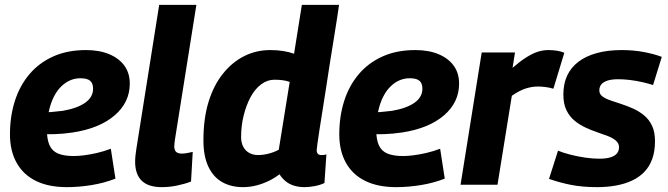

<svg xmlns="http://www.w3.org/2000/svg" viewBox="-20 -760 2748 790"><path d="M146 -299Q166 -297 190.5 -299Q215 -301 238 -304Q297 -314 330 -337Q363 -360 363 -395Q363 -417 351 -427.5Q339 -438 311 -438Q272 -438 240.5 -412Q209 -386 191.5 -338.5Q174 -291 173 -226Q173 -186 184 -162Q195 -138 219.5 -128Q244 -118 283 -118Q302 -118 326 -121Q350 -124 378.5 -130.5Q407 -137 436 -148L455 -25Q409 -7 357 1.5Q305 10 255 10Q180 10 128 -15.5Q76 -41 48.5 -90Q21 -139 21 -207Q21 -281 41 -344Q61 -407 100.5 -454Q140 -501 198.5 -527.5Q257 -554 334 -554Q389 -554 429.5 -537Q470 -520 492 -489.5Q514 -459 514 -416Q514 -339 452 -285.5Q390 -232 280 -215Q240 -209 204.5 -208Q169 -207 137 -209Z M635 -740H788L700 -187Q699 -179 698 -171.5Q697 -164 697 -157Q697 -149 700 -142Q703 -135 710 -131.5Q717 -128 727 -128Q738 -128 748.5 -130Q759 -132 773 -135L766 -13Q740 -3 708.5 3.5Q677 10 646 10Q590 10 563 -16.5Q536 -43 536 -95Q536 -107 537.5 -120.5Q539 -134 541 -147Z M1233 10Q1210 10 1190 4Q1170 -2 1155 -14.5Q1140 -27 1130 -43Q1111 -28 1086.5 -16Q1062 -4 1035 3Q1008 10 980 10Q931 10 894.5 -10.5Q858 -31 837.5 -74Q817 -117 817 -183Q817 -272 838 -340.5Q859 -409 897 -456.5Q935 -504 984.5 -529Q1034 -554 1092 -554Q1121 -554 1145.5 -550Q1170 -546 1190 -539L1222 -740H1375Q1372 -719 1366.5 -682.5Q1361 -646 1353.5 -600.5Q1346 -555 1338 -504.5Q1330 -454 1322.5 -404Q1315 -354 1307.5 -308Q1300 -262 1294.5 -226Q1289 -190 1286 -168Q1283 -146 1283 -143Q1283 -133 1287.5 -127.5Q1292 -122 1303 -122Q1308 -122 1313 -122.5Q1318 -123 1323 -125L1315 -7Q1299 1 1276 5.5Q1253 10 1233 10ZM1042 -122Q1063 -122 1086 -128Q1109 -134 1127 -144L1172 -423Q1158 -428 1142.5 -430Q1127 -432 1109 -432Q1080 -432 1054.5 -413Q1029 -394 1011 -360.5Q993 -327 982.5 -284.5Q972 -242 972 -196Q972 -173 981 -156Q990 -139 1006 -130.5Q1022 -122 1042 -122Z M1501 -299Q1521 -297 1545.5 -299Q1570 -301 1593 -304Q1652 -314 1685 -337Q1718 -360 1718 -395Q1718 -417 1706 -427.5Q1694 -438 1666 -438Q1627 -438 1595.5 -412Q1564 -386 1546.5 -338.5Q1529 -291 1528 -226Q1528 -186 1539 -162Q1550 -138 1574.5 -128Q1599 -118 1638 -118Q1657 -118 1681 -121Q1705 -124 1733.5 -130.5Q1762 -137 1791 -148L1810 -25Q1764 -7 1712 1.5Q1660 10 1610 10Q1535 10 1483 -15.5Q1431 -41 1403.5 -90Q1376 -139 1376 -207Q1376 -281 1396 -344Q1416 -407 1455.5 -454Q1495 -501 1553.5 -527.5Q1612 -554 1689 -554Q1744 -554 1784.5 -537Q1825 -520 1847 -489.5Q1869 -459 1869 -416Q1869 -339 1807 -285.5Q1745 -232 1635 -215Q1595 -209 1559.5 -208Q1524 -207 1492 -209Z M2099 -544 2089 -481Q2119 -507 2144 -523Q2169 -539 2191 -546.5Q2213 -554 2237 -554Q2254 -554 2270.5 -551.5Q2287 -549 2302 -543L2257 -395Q2240 -400 2223.5 -402Q2207 -404 2193 -404Q2169 -404 2143.5 -396Q2118 -388 2086 -366L2027 0H1875L1962 -544Z M2239 -24 2276 -140Q2298 -131 2327.5 -123.5Q2357 -116 2388 -111.5Q2419 -107 2445 -107Q2475 -107 2493 -113Q2511 -119 2519 -129.5Q2527 -140 2527 -154Q2527 -170 2514.5 -181Q2502 -192 2481.5 -200Q2461 -208 2437 -216Q2413 -224 2388.5 -235.5Q2364 -247 2343.5 -264Q2323 -281 2310.5 -307Q2298 -333 2298 -371Q2298 -415 2313.5 -448.5Q2329 -482 2359.5 -505.5Q2390 -529 2435 -541.5Q2480 -554 2538 -554Q2587 -554 2629 -546Q2671 -538 2703 -526L2667 -410Q2646 -417 2621 -422.5Q2596 -428 2571 -431Q2546 -434 2524 -434Q2496 -434 2478.5 -428Q2461 -422 2453.5 -412Q2446 -402 2446 -388Q2446 -373 2458.5 -363.5Q2471 -354 2491.5 -347Q2512 -340 2536.5 -332Q2561 -324 2585.5 -313Q2610 -302 2630.5 -285Q2651 -268 2663 -242.5Q2675 -217 2675 -179Q2675 -137 2663.5 -105.5Q2652 -74 2630.5 -52Q2609 -30 2579.5 -16.5Q2550 -3 2514 3.5Q2478 10 2437 10Q2376 10 2328.5 0.5Q2281 -9 2239 -24Z"/></svg>

Font: Georama ExtraCondensed Thin
Style: Bold Italic
Weight: 700
Italic angle: -9°
Version: Version 1.001